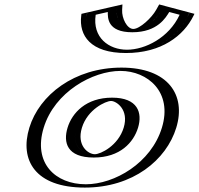

<svg xmlns="http://www.w3.org/2000/svg" viewBox="-20 -834 900 869"><path d="M325.8 -256C347.5 -327 415.8 -377 482.8 -377C548.8 -377 586.5 -327 564.8 -256C543.4 -186 478.1 -136 409.1 -136C337.1 -136 304.4 -186 325.8 -256ZM137.8 -256C186.7 -416 356.9 -528 529.9 -528C699.9 -528 801.7 -416 752.8 -256C704.5 -98 540.9 15 363.9 15C178.9 15 89.5 -98 137.8 -256ZM719.9 -806C719.9 -806 677.4 -703 583.4 -703C489.4 -703 509.9 -806 509.9 -806L374.4 -775C353.7 -668 421.1 -594 550.1 -594C679.1 -594 791.7 -668 836.4 -775ZM310.8 -256C287 -178.3 324.5 -121 404.5 -121C481.5 -121 556 -178.1 579.8 -256C604 -335.1 561.4 -392 487.3 -392C412.4 -392 335 -335.2 310.8 -256ZM152.8 -256C198.7 -406.1 358.5 -513 525.3 -513C689 -513 783.7 -406.2 737.8 -256C692.4 -107.5 539.1 0 368.5 0C189.9 0 107.3 -107.4 152.8 -256ZM726 -787.7 816.2 -763.7C771.1 -671.7 672.2 -609 554.7 -609C436.6 -609 376.7 -672.8 387.8 -763.7L492.6 -787.7C490.9 -757 496.7 -688 578.8 -688C661.7 -688 709.8 -758.6 726 -787.7ZM310.8 -256C335 -335.2 412.4 -392 487.3 -392C561.4 -392 604 -335.1 579.8 -256C556 -178.1 481.5 -121 404.5 -121C324.5 -121 287 -178.3 310.8 -256ZM152.8 -256C107.3 -107.4 189.9 0 368.5 0C539.1 0 692.4 -107.5 737.8 -256C783.7 -406.2 689 -513 525.3 -513C358.5 -513 198.7 -406.1 152.8 -256ZM726 -787.7C709.8 -758.6 661.7 -688 578.8 -688C496.7 -688 490.9 -757 492.6 -787.7L387.8 -763.7C376.7 -672.8 436.6 -609 554.7 -609C672.2 -609 771.1 -671.7 816.2 -763.7ZM325.8 -256C304.4 -186.1 337.2 -136 409.1 -136C478 -136 543.4 -186.1 564.8 -256C586.5 -327 548.7 -377 482.8 -377C415.8 -377 347.5 -327 325.8 -256ZM137.8 -256C89.5 -98 178.9 15 363.9 15C540.9 15 704.5 -98 752.8 -256C801.7 -416 699.9 -528 529.9 -528C356.9 -528 186.7 -416 137.8 -256ZM712.6 -791.3 720.7 -805.8 836.9 -774.9 830.1 -761C781.1 -660.9 673.1 -594 550.1 -594C426.4 -594 360.2 -662 372.2 -761L373.9 -774.9L509 -805.8L508.3 -791.3C506.7 -762.2 512 -703 583.4 -703C655.3 -703 697.2 -763.6 712.6 -791.3ZM285.8 -256C265.5 -189.6 282.4 -121 404.5 -121C523.9 -121 584.5 -189.6 604.8 -256C625.4 -323.6 604 -392 487.3 -392C369.9 -392 306.4 -323.6 285.8 -256ZM177.8 -256C227.3 -418 399.4 -513 525.3 -513C648 -513 762.3 -418 712.8 -256C663.8 -95.8 498.2 0 368.5 0C230.5 0 128.8 -95.7 177.8 -256ZM746 -779.7 793 -767.2C744.9 -663 636.5 -609 554.7 -609C472.6 -609 397.6 -663.6 413.1 -767.2L467.8 -779.7C468.1 -754.7 464.3 -688 578.8 -688C693.8 -688 730.9 -755.5 746 -779.7ZM350.8 -256C376 -338.6 458.4 -377 482.8 -377C506 -377 565 -338.6 539.8 -256C514.9 -174.6 435.5 -136 409.1 -136C379.5 -136 325.9 -174.7 350.8 -256ZM112.8 -256C68 -109.7 138.5 15 363.9 15C581.7 15 733.1 -109.8 777.8 -256C823.1 -404.1 740.9 -528 529.9 -528C316.2 -528 158.1 -404.1 112.8 -256ZM686.6 -789.1C666.8 -753.4 612.7 -703 583.4 -703C554.6 -703 530.8 -751.9 532.8 -789.1L534.2 -813.9L348.6 -771.4L347.6 -762.7C336.7 -673.3 389.1 -594 550.1 -594C710.3 -594 811.5 -672.2 855.8 -762.7L860.1 -771.4L700.5 -813.9Z"/></svg>

Font: Hussar Outliner
Style: Obl
Weight: 700
Foundry: Cannot Into Space Fonts
Version: Version 0.92